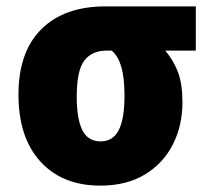

<svg xmlns="http://www.w3.org/2000/svg" viewBox="-20 -573 671 603"><path d="M295 10Q176 10 107 -65.5Q38 -141 38 -276Q38 -410 110 -481.5Q182 -553 312 -553H595V-414H499Q526 -382 539.5 -345Q553 -308 553 -252Q553 -179 523 -119.5Q493 -60 435 -25Q377 10 295 10ZM296 -129Q335 -129 353 -164.5Q371 -200 371 -272Q371 -329 361 -363Q351 -397 331 -414H314Q269 -414 245 -383Q221 -352 221 -269Q221 -200 238.5 -164.5Q256 -129 296 -129Z"/></svg>

Font: Noto Sans SemiCondensed Black
Style: Regular
Weight: 900
Width: 4
Designer: Monotype Design Team
Foundry: Monotype Imaging Inc.
Version: Version 2.013; ttfautohint (v1.8.4.7-5d5b)